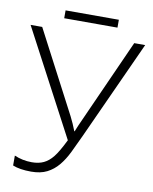

<svg xmlns="http://www.w3.org/2000/svg" viewBox="-90 -884 769 962"><g transform="rotate(10 294.0 -403.0)"><path d="M134.8 9.8Q76.7 9.8 41 -4.9V-55.2Q83 -37.1 129.9 -37.1Q165 -37.1 190.2 -49.1Q215.3 -61 236.8 -87.6Q258.3 -114.3 289.1 -176.8L4.9 -713.9H64L282.2 -296.9Q299.3 -263.2 313 -227.1H314.9L327.1 -256.8L532.2 -713.9H587.9L358.9 -211.9Q336.9 -163.6 316.9 -122.8Q296.9 -82 272.5 -52.7Q248 -23.4 215.3 -6.8Q182.6 9.8 134.8 9.8ZM165 -815.9H436V-775.9H165Z"/></g></svg>

Font: JBL Sans
Style: Light
Weight: 300
Version: Version 1.10